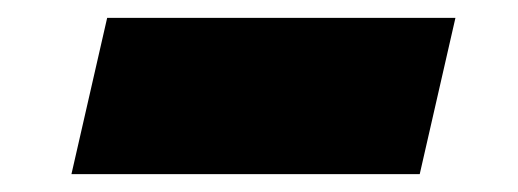

<svg xmlns="http://www.w3.org/2000/svg" viewBox="-20 -379 580 215"><path d="M490 -359 450 -184H60L100 -359Z"/></svg>

Font: Elaine Sans Black
Style: Italic
Weight: 900
Italic angle: -13°
Designer: Wei Huang
Foundry: Wei Huang
Version: Version 2.001;December 24, 2019;FontCreator 12.0.0.2547 64-b